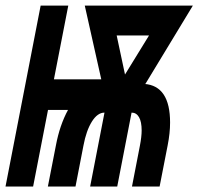

<svg xmlns="http://www.w3.org/2000/svg" viewBox="-43 -679 722 699"><path d="M105 -658.7H205.6L153.3 -390.1H325.7L265.6 -658.7H659.2L486.3 -373.5H482.4Q576.2 -366.7 576.2 -232.9Q576.2 -194.3 567.4 -149.9L538.1 0H437.5L466.3 -148.4Q472.7 -181.6 472.7 -204.1Q472.7 -235.8 463.1 -252.4Q453.6 -269 436 -269L383.8 0H285.2L337.4 -269Q312 -269 291.5 -236.3Q271 -203.6 260.7 -148.4L231.9 0H131.3L160.6 -149.9Q174.3 -223.1 204.6 -278.8H131.8L77.6 0H-22.9ZM412.1 -407.7 499.5 -549.8H381.8Z"/></svg>

Font: Liberation Mono
Style: Bold Italic
Weight: 700
Italic angle: -12°
Monospace: yes
Designer: Steve Matteson
Foundry: Ascender Corporation
Version: Version 2.1.5